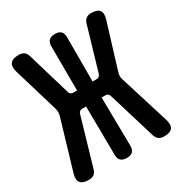

<svg xmlns="http://www.w3.org/2000/svg" viewBox="-175 -867 949 1004"><g transform="rotate(-30 300.0 -365.0)"><path d="M121 -26Q116 -8 104 1Q92 10 73 10Q35 10 22 -8Q9 -26 20 -62L107 -355Q110 -366 110 -377.5Q110 -389 107 -400L27 -668Q16 -705 29.5 -722.5Q43 -740 81 -740Q100 -740 112 -731Q124 -722 129 -704L206 -444Q208 -435 214 -430.5Q220 -426 230 -426H252L251 -693Q251 -717 263 -728.5Q275 -740 299 -740Q323 -740 334.5 -728.5Q346 -717 346 -693V-426H368Q378 -426 384.5 -430.5Q391 -435 394 -445L470 -704Q475 -722 487 -731Q499 -740 517 -740Q555 -740 567.5 -722.5Q580 -705 569 -670L487 -402Q483 -391 483 -379.5Q483 -368 487 -357L579 -61Q590 -26 577.5 -8Q565 10 527 10Q508 10 496 1.5Q484 -7 478 -25L391 -312Q388 -321 382.5 -325.5Q377 -330 367 -330H345L349 -37Q349 -13 337.5 -1.5Q326 10 302 10Q278 10 266 -1.5Q254 -13 254 -37L251 -330H229Q219 -330 213 -325.5Q207 -321 204 -311Z"/></g></svg>

Font: Maple Mono NL
Style: Bold
Weight: 700
Monospace: yes
Designer: subframe7536
Version: Version 7.000